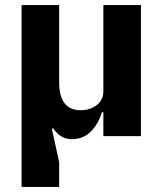

<svg xmlns="http://www.w3.org/2000/svg" viewBox="-20 -536 640 756"><path d="M65 200V-516H213V-212Q213 -102 298 -102Q334 -102 360.5 -122Q387 -142 387 -177V-516H535V0H387V-94H381Q368 -49 338 -18.5Q308 12 263 12Q218 12 190 -30H184L213 103V200Z"/></svg>

Font: iA Writer Mono V
Style: Regular
Weight: 400
Designer: Mike Abbink, Paul van der Laan, Pieter van Rosmalen
Foundry: Bold Monday
Version: Version 2.000